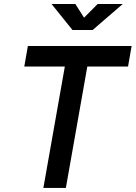

<svg xmlns="http://www.w3.org/2000/svg" viewBox="-20 -918 663 938"><path d="M191.9 0 314.5 -693.4H424.3L301.8 0ZM98.6 -592.8 116.2 -693.4H623L605.5 -592.8ZM334 -771.5 231.9 -898.4H348.1L394.5 -825.7H384.8L457 -898.4H579.6L432.6 -771.5Z"/></svg>

Font: Cascadia Mono Medium
Style: Italic
Weight: 500
Italic angle: -10°
Monospace: yes
Designer: Aaron Bell
Foundry: Saja Typeworks
Version: Version 2407.024